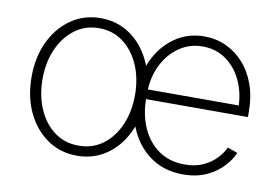

<svg xmlns="http://www.w3.org/2000/svg" viewBox="-64 -655 1123 772"><g transform="rotate(10 497.0 -269.0)"><path d="M290 11.2Q222.2 11.2 169.4 -25.1Q116.7 -61.5 86.4 -124.8Q56.2 -188 56.2 -269.5Q56.2 -351.1 86.4 -414.3Q116.7 -477.5 169.4 -513.9Q222.2 -550.3 290 -550.3Q357.4 -550.3 410.2 -513.9Q462.9 -477.5 492.9 -414.1Q522.9 -350.6 522.9 -269.5Q522.9 -188 492.9 -124.8Q462.9 -61.5 410.4 -25.1Q357.9 11.2 290 11.2ZM290 -29.8Q346.7 -29.8 389.2 -61.5Q431.6 -93.3 455.1 -147.7Q478.5 -202.1 478.5 -269.5Q478.5 -336.4 455.1 -390.9Q431.6 -445.3 389.2 -477.3Q346.7 -509.3 290 -509.3Q233.4 -509.3 190.9 -477.1Q148.4 -444.8 124.8 -390.9Q101.1 -336.9 101.1 -269.5Q101.1 -202.1 124.5 -147.7Q147.9 -93.3 190.4 -61.5Q232.9 -29.8 290 -29.8ZM722.7 11.2Q649.4 11.2 595 -25.1Q540.5 -61.5 510.5 -124.8Q480.5 -188 480.5 -269Q480.5 -350.1 510.5 -413.6Q540.5 -477.1 593 -513.7Q645.5 -550.3 712.9 -550.3Q760.3 -550.3 801.3 -531.7Q842.3 -513.2 873.8 -478.3Q905.3 -443.4 923.1 -393.8Q940.9 -344.2 940.9 -281.2V-261.2H507.8V-300.8H916.5L897 -285.6Q897 -349.1 873.8 -399.7Q850.6 -450.2 809.3 -479.7Q768.1 -509.3 712.9 -509.3Q659.2 -509.3 616.5 -479.2Q573.7 -449.2 549.3 -398.2Q524.9 -347.2 524.9 -284.2V-266.1Q524.9 -198.7 548.6 -145Q572.3 -91.3 616.7 -60.3Q661.1 -29.3 722.7 -29.3Q767.1 -29.3 799.1 -44.4Q831.1 -59.6 852.1 -82Q873 -104.5 882.8 -126.5L923.8 -111.8Q911.6 -82.5 884.8 -54Q857.9 -25.4 817.4 -7.1Q776.9 11.2 722.7 11.2Z"/></g></svg>

Font: Inter 16pt ExtraLight
Style: Regular
Weight: 250
Version: Version 4.001;git-66647c0bb